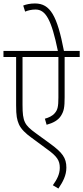

<svg xmlns="http://www.w3.org/2000/svg" viewBox="-20 -916 480 1108"><path d="M440 -587V-622H349C310 -825 270 -896 182 -896C154 -896 132 -891 114 -884L125 -849C142 -856 162 -861 185 -861C244 -861 277 -802 314 -622H0V-587H73V-308C73 -247 78 -225 89 -199C102 -170 129 -145 161 -122L249 -57C310 -14 325 11 325 52C325 91 307 122 285 153L317 172C343 133 363 97 363 51C363 -5 339 -36 272 -85L187 -147C122 -194 110 -214 110 -310V-587H317V-353C317 -300 312 -281 296 -263C283 -247 261 -237 239 -231L249 -196C286 -206 316 -222 332 -248C349 -275 353 -297 353 -355V-587Z"/></svg>

Font: Noto Sans Devanagari UI Condensed ExtraLight
Style: Regular
Weight: 200
Width: 3
Designer: Jelle Bosma - Monotype Design Team
Foundry: Monotype Imaging Inc.
Version: Version 2.004